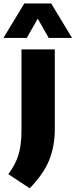

<svg xmlns="http://www.w3.org/2000/svg" viewBox="-68 -828 428 1086"><path d="M100 237 -21 157Q21 101 37.2 45.5Q53.5 -10 53.5 -89V-548.5H242V-96.5Q242 -2 210.5 77Q179 156 100 237ZM-48.5 -613.5 69.5 -808.5H221.5L339.5 -613.5H207.5L145.5 -722.5L83.5 -613.5Z"/></svg>

Font: Encode Sans XBd
Style: Regular
Weight: 800
Designer: Multiple Designers
Foundry: Impallari Type
Version: Version 3.002; ttfautohint (v1.8.3) -l 8 -r 50 -G 200 -x 14 